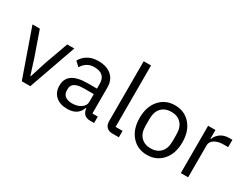

<svg xmlns="http://www.w3.org/2000/svg" viewBox="-67 -1271 2350 1814"><g transform="rotate(30 1108.0 -364.0)"><path d="M292 0H199L18 -516H98L188 -260L244 -84H249L305 -260L397 -516H474Z M988 0H943Q865 0 854 -84H849Q815 12 700 12Q619 12 573 -30Q527 -72 527 -144Q527 -295 747 -295H849V-346Q849 -459 727 -459Q642 -459 596 -382L548 -427Q571 -471 618 -499.5Q665 -528 731 -528Q824 -528 876.5 -482Q929 -436 929 -354V-70H988ZM713 -56Q772 -56 810.5 -83Q849 -110 849 -150V-235H743Q611 -235 611 -157V-136Q611 -98 638.5 -77Q666 -56 713 -56Z M1258 0H1187Q1147 0 1124.5 -23Q1102 -46 1102 -83V-740H1182V-70H1258Z M1737.5 -62Q1673 12 1569 12Q1465 12 1400.5 -62Q1336 -136 1336 -258Q1336 -380 1400.5 -454Q1465 -528 1569 -528Q1673 -528 1737.5 -454Q1802 -380 1802 -258Q1802 -136 1737.5 -62ZM1716 -221V-295Q1716 -374 1676 -415.5Q1636 -457 1569 -457Q1502 -457 1462 -415.5Q1422 -374 1422 -295V-221Q1422 -142 1462 -100.5Q1502 -59 1569 -59Q1636 -59 1676 -100.5Q1716 -142 1716 -221Z M2014 0H1934V-516H2014V-421H2019Q2034 -462 2071.5 -489Q2109 -516 2168 -516H2199V-436H2152Q2089 -436 2051.5 -412Q2014 -388 2014 -350Z"/></g></svg>

Font: Aneliza
Style: Regular
Weight: 400
Designer: Mike Abbink, Paul van der Laan, Pieter van Rosmalen
Foundry: Bold Monday
Version: Version 3.0